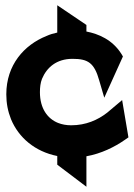

<svg xmlns="http://www.w3.org/2000/svg" viewBox="-20 -589 510 731"><path d="M4 -230C4 -196 10 -165 22 -135C51 -65 113 -12 198 5V38L309 122V6C365 -4 416 -29 456 -57L469 -66L445 -208L388 -160C352 -132 307 -112 251 -112C233 -112 216 -115 201 -121C161 -137 132 -176 132 -238C132 -256 134 -274 140 -289C158 -332 195 -365 256 -365C315 -365 339 -350 358 -282L377 -217L448 -374L442 -384C408 -438 355 -460 309 -469V-494L198 -569V-465C184 -462 170 -458 157 -452C72 -418 4 -342 4 -230Z"/></svg>

Font: Charger Pro
Style: UltraNar
Weight: 900
Designer: Jasper
Foundry: Cannot Into Space Fonts
Version: Version 1.09